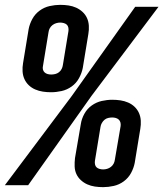

<svg xmlns="http://www.w3.org/2000/svg" viewBox="-32 -763 673 791"><path d="M178 -383Q161 -383 144.5 -385.5Q128 -388 113 -394.5Q98 -401 86.5 -412Q75 -423 68.5 -437.5Q62 -452 61 -469Q60 -486 63 -503L86 -643Q90 -664 101 -684.5Q112 -705 131 -719Q150 -733 172.5 -738Q195 -743 216 -743Q234 -743 250.5 -740.5Q267 -738 281.5 -731.5Q296 -725 308 -714Q320 -703 326.5 -688.5Q333 -674 334 -657Q335 -640 332 -623L309 -483Q305 -462 293.5 -441Q282 -420 263 -406.5Q244 -393 222 -388Q200 -383 178 -383ZM-12 0 264 -368 525 -735H621L345 -368L84 0ZM179 -456Q187 -456 195.5 -458Q204 -460 211 -465.5Q218 -471 222 -479Q226 -487 227 -495L250 -635Q251 -642 249.5 -649.5Q248 -657 243 -661.5Q238 -666 230.5 -668Q223 -670 216 -670Q208 -670 199.5 -667.5Q191 -665 184 -659.5Q177 -654 173 -646.5Q169 -639 168 -631L145 -491Q143 -483 145 -476Q147 -469 152 -464.5Q157 -460 164 -458Q171 -456 179 -456ZM393 8Q375 8 358.5 5.5Q342 3 327.5 -3.5Q313 -10 301 -21Q289 -32 282.5 -46.5Q276 -61 275.5 -78Q275 -95 277 -112L301 -252Q304 -273 315.5 -294Q327 -315 346 -328.5Q365 -342 387 -347Q409 -352 431 -352Q448 -352 464.5 -349.5Q481 -347 496 -340.5Q511 -334 522.5 -323Q534 -312 540.5 -297.5Q547 -283 548 -266Q549 -249 546 -232L523 -92Q519 -71 508 -50.5Q497 -30 478 -16Q459 -2 436.5 3Q414 8 393 8ZM393 -65Q401 -65 409.5 -67.5Q418 -70 425 -75.5Q432 -81 436 -88.5Q440 -96 441 -104L465 -244Q466 -252 464 -259Q462 -266 457 -270.5Q452 -275 445 -277Q438 -279 430 -279Q422 -279 413.5 -277Q405 -275 398.5 -269.5Q392 -264 387.5 -256Q383 -248 382 -240L359 -100Q358 -93 359.5 -85.5Q361 -78 366 -73.5Q371 -69 378.5 -67Q386 -65 393 -65Z"/></svg>

Font: Iosevka SS04 Extended
Style: Italic
Weight: 400
Width: 7
Italic angle: -9°
Monospace: yes
Designer: Belleve Invis
Foundry: Belleve Invis
Version: Version 19.0.0; ttfautohint (v1.8.4)